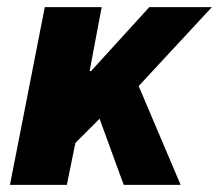

<svg xmlns="http://www.w3.org/2000/svg" viewBox="-20 -520 616 540"><path d="M8 0H168L192 -118L260 -186L328 0H488L370 -278L576 -500H400L236 -320H232L266 -500H106Z"/></svg>

Font: Source Sans Pro Black
Style: Italic
Weight: 900
Italic angle: -11°
Designer: Paul D. Hunt
Foundry: Adobe Systems Incorporated
Version: Version 3.006;hotconv 1.0.111;makeotfexe 2.5.65597